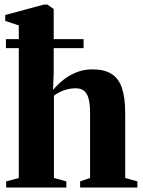

<svg xmlns="http://www.w3.org/2000/svg" viewBox="-20 -838 640 858"><path d="M64 -42.5V-724.5L3.5 -744.5V-771L176 -817.5H192L220 -797.5V-512.5L217 -436Q235.5 -458.5 261.2 -479.5Q287 -500.5 320.2 -514.2Q353.5 -528 393 -528Q445.5 -528 477.8 -508.2Q510 -488.5 524.8 -445.2Q539.5 -402 539.5 -332V-42.5L594 -27.5V0H338V-27.5L382.5 -42.5V-331.5Q382.5 -369 376.8 -393.8Q371 -418.5 357 -431Q343 -443.5 318 -443.5Q298 -443.5 280 -438.8Q262 -434 247 -426.5Q232 -419 221 -410.5V-42.5L276.5 -27.5V0H7.5V-27.5ZM6.5 -663H353.5V-623H6.5Z"/></svg>

Font: Merriweather 120pt ExtraBold
Style: Regular
Weight: 800
Version: Version 2.100